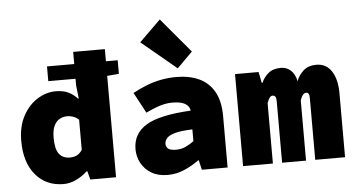

<svg xmlns="http://www.w3.org/2000/svg" viewBox="-55 -929 1910 1039"><g transform="rotate(-5 900.0 -409.0)"><path d="M251 12Q156 12 99 -55.5Q42 -123 42 -240Q42 -319 72.5 -375.5Q103 -432 151 -462Q199 -492 251 -492Q292 -492 319.5 -478.5Q347 -465 368 -442H372L364 -514V-696H536V0H396L384 -46H380Q354 -21 319.5 -4.5Q285 12 251 12ZM296 -128Q317 -128 333.5 -135.5Q350 -143 364 -164V-328Q349 -341 333 -346.5Q317 -352 301 -352Q279 -352 260 -341.5Q241 -331 229.5 -307Q218 -283 218 -242Q218 -180 238.5 -154Q259 -128 296 -128ZM216 -550V-630H600V-556L526 -550Z M816 12Q764 12 728 -9.5Q692 -31 673 -66Q654 -101 654 -142Q654 -226 726.5 -270.5Q799 -315 970 -324Q967 -342 955 -353.5Q943 -365 922.5 -370.5Q902 -376 874 -376Q853 -376 831 -371.5Q809 -367 784.5 -357.5Q760 -348 730 -334L670 -446Q708 -467 747 -482Q786 -497 826 -504.5Q866 -512 908 -512Q979 -512 1031.5 -487.5Q1084 -463 1113 -411.5Q1142 -360 1142 -278V0H1002L990 -52H986Q949 -25 906 -6.5Q863 12 816 12ZM872 -120Q902 -120 926 -131.5Q950 -143 970 -158V-222Q909 -220 876 -211Q843 -202 830.5 -187.5Q818 -173 818 -156Q818 -145 824 -136.5Q830 -128 842 -124Q854 -120 872 -120ZM920 -558 730 -716 846 -830 1004 -642Z M1226 0V-500H1354L1366 -440H1370Q1382 -469 1407.5 -490.5Q1433 -512 1476 -512Q1507 -512 1529.5 -491.5Q1552 -471 1560 -432Q1571 -464 1598 -488Q1625 -512 1668 -512Q1722 -512 1751 -467.5Q1780 -423 1780 -348V0H1618V-336Q1618 -366 1601 -366Q1591 -366 1583 -357Q1575 -348 1568 -328V0H1438V-336Q1438 -352 1433 -359Q1428 -366 1418 -366Q1409 -366 1402 -357Q1395 -348 1388 -328V0Z"/></g></svg>

Font: Source Code Pro ExtraLight Black
Style: Regular
Weight: 900
Monospace: yes
Version: Version 1.018;hotconv 1.0.116;makeotfexe 2.5.65601